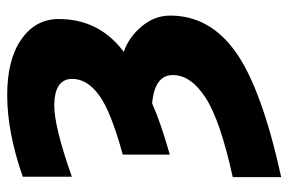

<svg xmlns="http://www.w3.org/2000/svg" viewBox="-156 -418 813 542"><g transform="rotate(-90 251.0 -147.5)"><path d="M252.9 -534.2Q353.5 -534.2 410.6 -494.1Q467.8 -454.1 467.8 -388.7Q467.8 -274.4 375 -205.1Q416 -191.4 446.8 -154.8Q477.5 -118.2 477.5 -74.2Q477.5 38.1 374 111.3Q270.5 184.6 21.5 239.3V102.5Q181.6 67.4 245.6 25.9Q309.6 -15.6 309.6 -66.4Q309.6 -118.2 229.5 -125Q174.8 -100.6 85 -75.2V-208Q207 -241.2 252.9 -274.9Q298.8 -308.6 298.8 -350.6Q298.8 -400.4 224.6 -401.4Q163.1 -401.4 22.5 -351.6V-490.2Q148.4 -534.2 252.9 -534.2Z"/></g></svg>

Font: Gen Shin Gothic Heavy
Style: Bold
Weight: 900
Designer: [Source Han Sans]
Ryoko NISHIZUKA  (kana & ideographs); Paul D. Hunt (Latin, Greek & Cyrillic); Wenlong ZHANG  (bopomofo
Version: Version 1.002.20150607